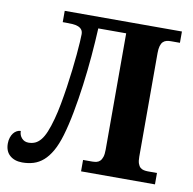

<svg xmlns="http://www.w3.org/2000/svg" viewBox="-80 -795 887 883"><g transform="rotate(10 363.5 -353.5)"><path d="M354 0V-53.2H397Q407.2 -53.2 416.7 -55.4Q426.3 -57.6 433.1 -64.5Q439.9 -71.3 444.1 -84Q448.2 -96.7 448.2 -118.2V-661.1H317.9Q314.9 -598.6 309.1 -529.8Q303.2 -460.9 294.2 -393.1Q285.2 -325.2 273.4 -262.7Q261.7 -200.2 247.1 -150.9Q233.4 -105 216.1 -74.7Q198.7 -44.4 178 -26.4Q157.2 -8.3 132.6 -0.7Q107.9 6.8 80.1 6.8Q43.9 6.8 22 -12.5Q0 -31.7 0 -67.9Q0 -83 4.2 -95.5Q8.3 -107.9 15.1 -116.7Q22 -125.5 30.8 -130.1Q39.6 -134.8 48.8 -134.8Q48.8 -115.2 61 -101.6Q73.2 -87.9 92.8 -87.9Q109.4 -87.9 123.3 -94Q137.2 -100.1 149.4 -114.7Q161.6 -129.4 172.1 -154.5Q182.6 -179.7 192.9 -217.8Q201.7 -250 209 -289.6Q216.3 -329.1 222.4 -370.1Q228.5 -411.1 233.2 -451.4Q237.8 -491.7 241 -525.6Q244.1 -559.6 245.6 -584.7Q247.1 -609.9 247.1 -621.1Q247.1 -634.8 240.7 -642.8Q234.4 -650.9 223.4 -655Q212.4 -659.2 198 -660.2Q183.6 -661.1 167 -661.1H151.9V-713.9H699.2V-661.1H657.2Q646.5 -661.1 637.2 -658.9Q627.9 -656.7 620.8 -649.9Q613.8 -643.1 609.9 -630.1Q606 -617.2 606 -596.2V-112.8Q606 -92.8 610.1 -81.1Q614.3 -69.3 621.3 -63.2Q628.4 -57.1 637.7 -55.2Q647 -53.2 657.2 -53.2H699.2V0Z"/></g></svg>

Font: Droids
Style: b
Weight: 700
Foundry: Ascender Corporation
Version: Version 1.00 build 113